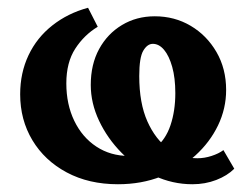

<svg xmlns="http://www.w3.org/2000/svg" viewBox="-20 -461 642 495"><path d="M284 14Q209 14 152 -16.5Q95 -47 63.5 -99.5Q32 -152 32 -218Q32 -273 53.5 -318.5Q75 -364 115 -395.5Q155 -427 207 -441L232 -392Q197 -371 174 -335.5Q151 -300 151 -246Q151 -192 171.5 -149.5Q192 -107 228.5 -83Q265 -59 312 -59Q354 -59 380.5 -80Q407 -101 419.5 -138Q432 -175 432 -221Q432 -260 424 -288.5Q416 -317 403 -332.5Q390 -348 374 -348Q360 -348 349.5 -330.5Q339 -313 339 -265Q339 -195 360 -148Q381 -101 415 -77Q449 -53 489 -53Q507 -53 525.5 -59Q544 -65 556 -74L584 -26Q566 -8 537.5 3Q509 14 476 14Q425 14 377.5 -8Q330 -30 293.5 -67Q257 -104 235.5 -149.5Q214 -195 214 -242Q214 -295 235.5 -334.5Q257 -374 294.5 -396.5Q332 -419 379 -419Q430 -419 471.5 -394.5Q513 -370 538 -327Q563 -284 563 -229Q563 -181 542 -137.5Q521 -94 483.5 -60Q446 -26 395.5 -6Q345 14 284 14Z"/></svg>

Font: Ysabeau Office ExtraBold
Style: Regular
Weight: 800
Designer: Christian Thalmann (Catharsis Fonts)
Version: Version 2.001;gftools[0.9.30]; featfreeze: tnum,lnum,ss02